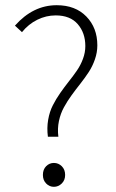

<svg xmlns="http://www.w3.org/2000/svg" viewBox="-20 -702 442 734"><path d="M37.1 -604Q106.4 -682.1 196.8 -682.1Q268.1 -682.1 310.1 -638.9Q352.1 -595.7 352.1 -528.8Q352.1 -501.5 342.8 -474.9Q333.5 -448.2 319.1 -426.3Q304.7 -404.3 287.4 -382.3Q270 -360.4 253.7 -337.9Q237.3 -315.4 224.4 -291.7Q211.4 -268.1 205.3 -239.3Q199.2 -210.4 203.1 -179.2H163.1Q158.7 -212.9 164.1 -243.9Q169.4 -274.9 181.9 -299.3Q194.3 -323.7 210.2 -346.4Q226.1 -369.1 242.9 -390.4Q259.8 -411.6 273.9 -432.1Q288.1 -452.6 297.1 -476.8Q306.2 -501 306.2 -525.9Q306.2 -576.2 277.3 -609.6Q248.5 -643.1 192.9 -643.1Q156.2 -643.1 122.6 -626.5Q88.9 -609.9 64 -579.1ZM144 -33.2Q144 -54.2 156.5 -66.7Q168.9 -79.1 186 -79.1Q203.6 -79.1 216.3 -66.4Q229 -53.7 229 -33.2Q229 -13.2 216.1 -0.5Q203.1 12.2 186 12.2Q168.9 12.2 156.5 -0.5Q144 -13.2 144 -33.2Z"/></svg>

Font: Source Sans Pro Light
Style: Regular
Weight: 300
Designer: Paul D. Hunt
Foundry: Adobe Systems Incorporated
Version: Version 2.020;PS 2.0;hotconv 1.0.86;makeotf.lib2.5.63406